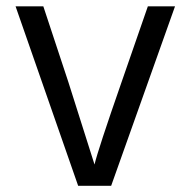

<svg xmlns="http://www.w3.org/2000/svg" viewBox="-20 -564 602 608"><path d="M29.3 -543.9H117.2L196.3 -304.7L279.3 -43Q290 -88.9 365.2 -304.7L448.2 -543.9H534.2L332 24.4H227.5Z"/></svg>

Font: GenEi M Gothic v2 Regular
Style: Regular
Weight: 400
Version: Version 2.0